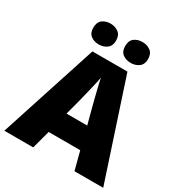

<svg xmlns="http://www.w3.org/2000/svg" viewBox="-211 -1075 1147 1221"><g transform="rotate(30 363.0 -464.0)"><path d="M515 0 480 -134H248L212 0H0L233 -717H490L726 0ZM409 -409Q404 -428 395 -463.5Q386 -499 377 -537Q368 -575 363 -599Q359 -575 350.5 -539Q342 -503 333.5 -468Q325 -433 319 -409L288 -292H440ZM162 -851Q162 -891 186 -909.5Q210 -928 245 -928Q279 -928 304 -909.5Q329 -891 329 -851Q329 -812 304 -793.5Q279 -775 245 -775Q210 -775 186 -793.5Q162 -812 162 -851ZM396 -851Q396 -891 420 -909.5Q444 -928 480 -928Q514 -928 539 -909.5Q564 -891 564 -851Q564 -812 539 -793.5Q514 -775 480 -775Q444 -775 420 -793.5Q396 -812 396 -851Z"/></g></svg>

Font: Noto Sans Hebrew Thin Black
Style: Regular
Weight: 900
Version: Version 3.001